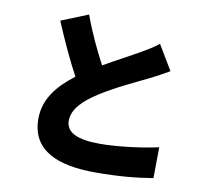

<svg xmlns="http://www.w3.org/2000/svg" viewBox="-90 -909 1179 1059"><g transform="rotate(10 500.0 -379.0)"><path d="M738 -714C709 -690 677 -671 635 -647C592 -622 517 -583 444 -541C405 -615 361 -705 325 -805L174 -744C218 -640 264 -539 310 -454C219 -385 149 -304 149 -191C149 -8 306 47 510 47C642 47 741 37 831 22L833 -151C739 -130 604 -113 506 -113C379 -113 316 -144 316 -209C316 -274 371 -327 448 -377C535 -433 651 -486 710 -515C750 -535 786 -554 821 -575Z"/></g></svg>

Font: Noto Sans Korean Black
Style: Bold
Weight: 900
Designer: Ryoko NISHIZUKA (kana & ideographs); Paul D. Hunt (Latin, Greek & Cyrillic); Wenlong ZHANG (bopomofo); Sandoll Communica
Foundry: Adobe Systems Incorporated
Version: Version 1.000;PS 1;hotconv 1.0.78;makeotf.lib2.5.61930